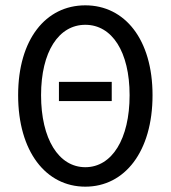

<svg xmlns="http://www.w3.org/2000/svg" viewBox="-20 -688 640 720"><path d="M300 12C448 12 552 -120 552 -331C552 -540 448 -668 300 -668C152 -668 48 -541 48 -331C48 -120 152 12 300 12ZM300 -61C200 -61 134 -167 134 -331C134 -494 200 -595 300 -595C400 -595 466 -494 466 -331C466 -167 400 -61 300 -61ZM201 -309H399V-381H201Z"/></svg>

Font: Hasklig
Style: Regular
Weight: 400
Monospace: yes
Designer: Paul D. Hunt, Teo Tuominen
Foundry: Adobe Systems Incorporated
Version: Version 2.030;PS 1.0;hotconv 16.6.51;makeotf.lib2.5.65220